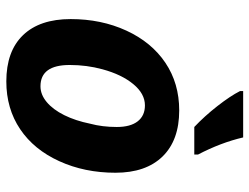

<svg xmlns="http://www.w3.org/2000/svg" viewBox="-114 -692 816 629"><g transform="rotate(90 294.5 -378.0)"><path d="M43 -201.2Q43 -301.3 80.8 -383.5Q118.7 -465.8 186 -511.2Q253.4 -556.6 342.3 -556.6Q439.9 -556.6 493.2 -502Q546.4 -447.3 546.4 -347.7Q546.4 -246.6 508.5 -163.6Q470.7 -80.6 403.8 -35.6Q336.4 9.8 247.1 9.8Q148.4 9.8 95.7 -44.9Q43 -99.6 43 -201.2ZM385.7 -264.6Q396.5 -304.7 396.5 -352.1Q396.5 -397 377.9 -420.7Q359.4 -444.3 325.7 -444.3Q287.6 -444.3 256.1 -406.2Q224.6 -368.2 207.5 -305.2Q193.4 -253.9 193.4 -197.8Q193.4 -102.1 263.2 -102.1Q290.5 -102.1 314.9 -122.6Q339.4 -143.1 357.7 -179.9Q376 -216.8 385.7 -264.6ZM278.8 -755.9V-766.1H430.7Q447.8 -692.9 486.8 -618.2V-606H396.5Q361.3 -639.2 328.1 -681.6Q294.9 -724.1 278.8 -755.9Z"/></g></svg>

Font: Viking Open Sans
Style: Bold Italic
Weight: 700
Italic angle: -12°
Foundry: Ascender Corporation
Version: Version 2.000